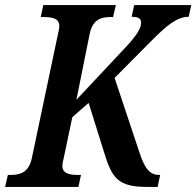

<svg xmlns="http://www.w3.org/2000/svg" viewBox="-40 -734 771 754"><path d="M-20 0H268L278 -47H267C231 -47 205 -53 205 -83C205 -89 207 -102 210 -112L244 -274L308 -330L369 -135C400 -32 426 0 537 0H579L589 -47H586C547 -47 528 -73 507 -137L410 -428L560 -579C617 -636 656 -668 701 -668L711 -714H487L477 -668C505 -668 514 -661 514 -645C514 -625 501 -599 453 -548L260 -342L312 -600C324 -658 357 -667 393 -667H404L415 -714H130L120 -667H132C168 -667 193 -661 193 -631C193 -625 191 -615 187 -597L85 -113C73 -56 38 -47 2 -47H-9Z"/></svg>

Font: Noto Serif Condensed SemiBold
Style: Italic
Weight: 600
Width: 3
Italic angle: -12°
Designer: Monotype Design Team
Foundry: Monotype Imaging Inc.
Version: Version 2.014